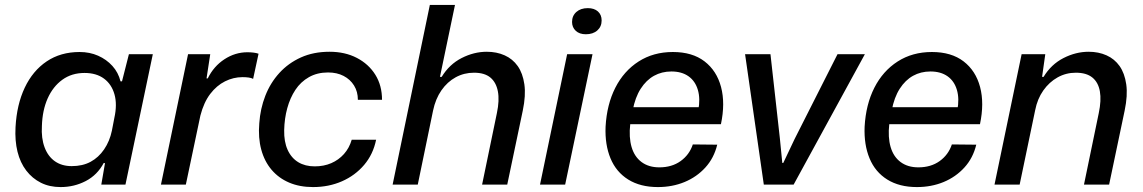

<svg xmlns="http://www.w3.org/2000/svg" viewBox="-20 -749 4636 779"><path d="M226 10Q181 10 146 -7.5Q111 -25 86.5 -57Q62 -89 51 -133.5Q40 -178 43 -233Q48 -325 80.5 -393.5Q113 -462 169.5 -500Q226 -538 303 -538Q344 -538 378 -523Q412 -508 436 -481.5Q460 -455 469 -419H475L503 -529H600L489 0H391L406 -87L401 -88Q375 -39 328 -14.5Q281 10 226 10ZM271 -75Q315 -75 347.5 -92.5Q380 -110 402.5 -143Q425 -176 434 -219L444 -271Q456 -325 444.5 -366Q433 -407 402 -430Q371 -453 323 -453Q271 -453 233 -425.5Q195 -398 173.5 -350Q152 -302 150 -238Q147 -188 161 -151Q175 -114 203 -94.5Q231 -75 271 -75Z M633 0 743 -529H833L818 -431H823Q847 -480 890.5 -508.5Q934 -537 984 -537Q997 -537 1009 -535.5Q1021 -534 1029 -531L1007 -429Q1000 -433 988.5 -434.5Q977 -436 964 -436Q927 -436 893 -419Q859 -402 833 -368Q807 -334 793 -280L734 0Z M1250 10Q1196 10 1153.5 -8Q1111 -26 1082 -60Q1053 -94 1040 -142Q1027 -190 1032 -249Q1036 -308 1056.5 -360.5Q1077 -413 1113.5 -453Q1150 -493 1201 -516Q1252 -539 1317 -539Q1380 -539 1428 -514Q1476 -489 1503 -445.5Q1530 -402 1530 -344H1432Q1432 -377 1416.5 -402Q1401 -427 1374 -441Q1347 -455 1311 -455Q1267 -455 1233.5 -436Q1200 -417 1178.5 -384.5Q1157 -352 1145.5 -310Q1134 -268 1133 -221Q1132 -174 1147 -141Q1162 -108 1190 -91Q1218 -74 1257 -74Q1294 -74 1324 -87Q1354 -100 1375.5 -124Q1397 -148 1407 -182H1506Q1494 -123 1457.5 -80Q1421 -37 1367.5 -13.5Q1314 10 1250 10Z M1573 0 1724 -729H1826L1765 -437H1772Q1803 -488 1853 -513.5Q1903 -539 1955 -539Q1995 -539 2027.5 -524.5Q2060 -510 2080.5 -481Q2101 -452 2107.5 -407Q2114 -362 2101 -300L2038 0H1936L1996 -290Q2007 -342 2000 -378.5Q1993 -415 1969.5 -434.5Q1946 -454 1903 -454Q1863 -454 1829 -435.5Q1795 -417 1771 -382.5Q1747 -348 1737 -300L1675 0Z M2171 0 2281 -529H2384L2273 0ZM2357 -610Q2331 -610 2316 -624Q2301 -638 2301 -660Q2301 -685 2318.5 -700.5Q2336 -716 2365 -716Q2391 -716 2406 -702.5Q2421 -689 2421 -666Q2421 -641 2403.5 -625.5Q2386 -610 2357 -610Z M2649 10Q2578 10 2529 -20.5Q2480 -51 2457 -106.5Q2434 -162 2437 -235Q2442 -325 2476.5 -393Q2511 -461 2571 -499.5Q2631 -538 2710 -538Q2789 -538 2838.5 -500Q2888 -462 2905.5 -396Q2923 -330 2905 -245H2537Q2531 -192 2542.5 -152.5Q2554 -113 2583 -91.5Q2612 -70 2655 -70Q2706 -70 2741.5 -95.5Q2777 -121 2791 -163L2890 -162Q2877 -108 2842 -69.5Q2807 -31 2757.5 -10.5Q2708 10 2649 10ZM2547 -301 2536 -314H2825L2813 -301Q2822 -348 2811.5 -384Q2801 -420 2773.5 -439.5Q2746 -459 2704 -459Q2665 -459 2633.5 -441.5Q2602 -424 2579.5 -389Q2557 -354 2547 -301Z M3079 0 3003 -529H3106L3144 -189L3154 -88H3158L3204 -185L3378 -529H3489L3200 0Z M3700 10Q3629 10 3580 -20.5Q3531 -51 3508 -106.5Q3485 -162 3488 -235Q3493 -325 3527.5 -393Q3562 -461 3622 -499.5Q3682 -538 3761 -538Q3840 -538 3889.5 -500Q3939 -462 3956.5 -396Q3974 -330 3956 -245H3588Q3582 -192 3593.5 -152.5Q3605 -113 3634 -91.5Q3663 -70 3706 -70Q3757 -70 3792.5 -95.5Q3828 -121 3842 -163L3941 -162Q3928 -108 3893 -69.5Q3858 -31 3808.5 -10.5Q3759 10 3700 10ZM3598 -301 3587 -314H3876L3864 -301Q3873 -348 3862.5 -384Q3852 -420 3824.5 -439.5Q3797 -459 3755 -459Q3716 -459 3684.5 -441.5Q3653 -424 3630.5 -389Q3608 -354 3598 -301Z M4015 0 4125 -529H4221L4208 -437H4214Q4245 -488 4295 -513.5Q4345 -539 4397 -539Q4437 -539 4469.5 -524.5Q4502 -510 4522.5 -481Q4543 -452 4549.5 -407Q4556 -362 4543 -300L4480 0H4378L4438 -290Q4449 -342 4442.5 -378.5Q4436 -415 4412 -434.5Q4388 -454 4345 -454Q4305 -454 4271 -435Q4237 -416 4213 -382Q4189 -348 4180 -302L4117 0Z"/></svg>

Font: Mona Sans ExtraLight Medium
Style: Italic
Weight: 500
Italic angle: -11.6951°
Version: Version 2.000